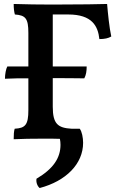

<svg xmlns="http://www.w3.org/2000/svg" viewBox="-20 -699 614 968"><path d="M520 -679C481 -678 397 -676 244 -676C190 -676 98 -677 49 -679C49 -657 51 -640 55 -626C109 -622 123 -606 123 -533V-364H17C10 -352 5 -324 5 -302C56 -304 88 -305 123 -304V-144C123 -70 108 -53 54 -50C50 -37 49 -20 49 3C80 1 149 0 203 0C229 0 257 0 282 1C284 11 285 21 285 31C285 97 249 152 164 202C161 220 168 239 180 249C313 214 399 127 399 21C399 -5 393 -36 382 -50H341C272 -54 246 -74 246 -161V-305C303 -305 342 -305 405 -304C414 -321 417 -340 417 -364H246V-626H324C445 -626 474 -567 481 -502C507 -502 526 -506 541 -515C531 -560 524 -632 520 -679Z"/></svg>

Font: Vollkorn Semibold
Style: Regular
Weight: 600
Designer: Friedrich Althausen
Foundry: Friedrich Althausen
Version: Version 4.015;PS 004.015;hotconv 1.0.88;makeotf.lib2.5.64775